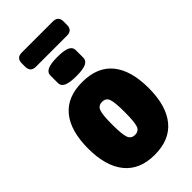

<svg xmlns="http://www.w3.org/2000/svg" viewBox="-268 -931 1006 1006"><g transform="rotate(-45 235.0 -428.0)"><path d="M235 8Q125 8 68 -62Q11 -132 11 -262Q11 -393 67.5 -462Q124 -531 235 -531Q347 -531 403.5 -462Q460 -393 460 -262Q460 -132 403 -62Q346 8 235 8ZM236 -139Q264 -139 273 -164Q282 -189 282 -262Q282 -335 273 -359.5Q264 -384 236 -384Q208 -384 198.5 -359.5Q189 -335 189 -262Q189 -189 198.5 -164Q208 -139 236 -139ZM236 -574Q187 -574 164.5 -584.5Q142 -595 142 -616V-674Q142 -695 164.5 -705.5Q187 -716 236 -716Q286 -716 308 -705.5Q330 -695 330 -674V-616Q330 -595 308 -584.5Q286 -574 236 -574ZM121 -759Q81 -759 81 -799V-824Q81 -864 121 -864H351Q391 -864 391 -824V-799Q391 -759 351 -759Z"/></g></svg>

Font: Asap Condensed Black
Style: Regular
Weight: 900
Width: 3
Designer: Pablo Cosgaya
Foundry: Omnibus-Type
Version: Version 3.001; ttfautohint (v1.8.4.7-5d5b)